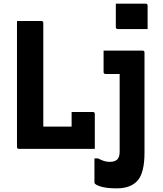

<svg xmlns="http://www.w3.org/2000/svg" viewBox="-20 -815 890 1051"><path d="M614 -795H777Q788 -795 788 -784V-656H625Q614 -656 614 -667ZM84 0Q73 0 73 -11V-700H206Q217 -700 217 -689V-122H372V-202H488Q499 -202 499 -191V0ZM760 -538Q771 -538 771 -527V21Q771 130 733.5 173Q696 216 619 216Q570 216 540.5 208.5Q511 201 500 191Q497 188 497 183V52H516Q536 62 550 66.5Q564 71 582 71Q607 71 622 58Q635 44 635 16V-410H558Q547 -410 547 -421V-538Z"/></svg>

Font: Recursive Sn Lnr St
Style: Bold
Weight: 700
Version: Version 1.079;hotconv 1.0.112;makeotfexe 2.5.65598; ttfautoh